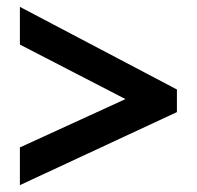

<svg xmlns="http://www.w3.org/2000/svg" viewBox="-20 -642 575 560"><path d="M38 -212V-102L496 -315V-381L38 -622V-512L346 -353Z"/></svg>

Font: Noto Sans Display
Style: Bold
Weight: 700
Designer: Monotype Design Team
Foundry: Monotype Imaging Inc.
Version: Version 1.900